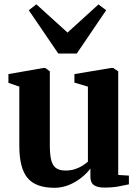

<svg xmlns="http://www.w3.org/2000/svg" viewBox="-20 -860 643 890"><path d="M463.5 9.5Q432 9.5 415.5 -1.8Q399 -13 399 -41.5V-78.5Q382.5 -56.5 356.8 -36Q331 -15.5 299.2 -2.5Q267.5 10.5 232.5 10.5Q145.5 10.5 107.5 -35.2Q69.5 -81 69.5 -184.5V-458.5L19 -476V-516.5L181.5 -545H189.5L211 -529.5V-185Q211 -144 217.2 -118.5Q223.5 -93 239.5 -81.2Q255.5 -69.5 283.5 -69.5Q308 -69.5 327.8 -76Q347.5 -82.5 362.2 -92Q377 -101.5 387.5 -110.5V-458.5L325 -477V-516.5L495 -545H504.5L528 -529.5V-49L577.5 -46V-5.5Q559.5 -1.5 530.5 4Q501.5 9.5 463.5 9.5ZM250 -612 113.5 -812.5 148.5 -840 293 -709 436.5 -839.5 472 -812.5 336 -612Z"/></svg>

Font: Merriweather 72pt
Style: Bold
Weight: 700
Version: Version 2.100